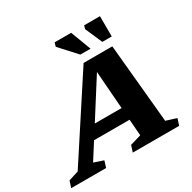

<svg xmlns="http://www.w3.org/2000/svg" viewBox="-262 -1135 1336 1334"><g transform="rotate(-30 406.0 -467.5)"><path d="M735.5 -79 819 -52.5 802 0H430L447 -52.5L535 -78.5L525 -209H240L156.5 -78L232.5 -52.5L216 0H-64L-47 -52.5L33 -78L445.5 -710.5H676ZM302.5 -307H517.5L494.5 -609.5ZM537 -772H455L334 -904.5L343 -935H475.5ZM707 -772H631.5L572 -908.5L579.5 -935H706.5Z"/></g></svg>

Font: Newsreader 6pt
Style: Bold Italic
Weight: 700
Italic angle: -17°
Designer: Hugues Gentile
Foundry: Production Type
Version: Version 1.003; ttfautohint (v1.8.3)